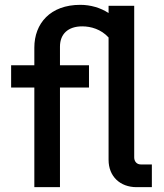

<svg xmlns="http://www.w3.org/2000/svg" viewBox="-20 -774 679 794"><path d="M122 0H228V-412H348V-504H228V-581C228 -633 261 -665 320 -665C356 -665 398 -653 429 -619V-113C429 -45 476 0 545 0H608V-94H562C546 -94 535 -106 535 -123V-750H429V-720C396 -742 354 -754 312 -754C188 -754 122 -677 122 -577V-504H26V-412H122Z"/></svg>

Font: Finlandica Medium
Style: Regular
Weight: 500
Designer: Niklas Ekholm, Juho Hiilivirta, Jaakko Suomalainen
Foundry: Helsinki Type Studio
Version: Version 2.000;Glyphs 3.2 (3202)